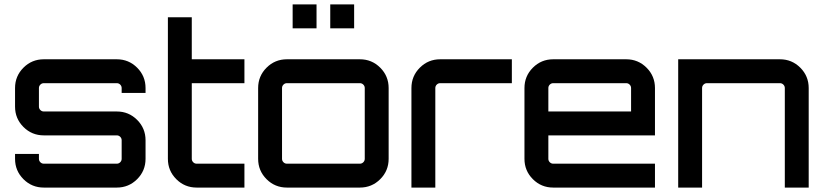

<svg xmlns="http://www.w3.org/2000/svg" viewBox="-20 -848 3728 868"><path d="M638 -450V-428H530V-450Q530 -459 523.5 -465.5Q517 -472 508 -472H178Q169 -472 162.5 -465.5Q156 -459 156 -450V-366Q156 -357 162.5 -350.5Q169 -344 178 -344H508Q562 -344 600 -306Q638 -268 638 -214V-130Q638 -76 600 -38Q562 0 508 0H178Q124 0 86 -38Q48 -76 48 -130V-152H156V-130Q156 -121 162.5 -114.5Q169 -108 178 -108H508Q517 -108 523.5 -114.5Q530 -121 530 -130V-214Q530 -223 523.5 -229.5Q517 -236 508 -236H178Q124 -236 86 -274Q48 -312 48 -366V-450Q48 -504 86 -542Q124 -580 178 -580H508Q562 -580 600 -542Q638 -504 638 -450Z M1085 -472H847V-130Q847 -121 853.5 -114.5Q860 -108 869 -108H1085V0H869Q815 0 777 -38Q739 -76 739 -130V-450V-770H847V-580H1085Z M1277 -580H1607Q1661 -580 1699 -542Q1737 -504 1737 -450V-130Q1737 -76 1699 -38Q1661 0 1607 0H1277Q1223 0 1185 -38Q1147 -76 1147 -130V-450Q1147 -504 1185 -542Q1223 -580 1277 -580ZM1607 -472H1277Q1268 -472 1261.5 -465.5Q1255 -459 1255 -450V-130Q1255 -121 1261.5 -114.5Q1268 -108 1277 -108H1607Q1616 -108 1622.5 -114.5Q1629 -121 1629 -130V-450Q1629 -459 1622.5 -465.5Q1616 -472 1607 -472ZM1581 -828V-720H1473V-828ZM1411 -828V-720H1303V-828Z M1970 -580H2294V-472H1970Q1961 -472 1954.5 -465.5Q1948 -459 1948 -450V0H1840V-130V-450Q1840 -504 1878 -542Q1916 -580 1970 -580Z M2811 -580Q2865 -580 2903 -542Q2941 -504 2941 -450V-236H2459V-130Q2459 -121 2465.5 -114.5Q2472 -108 2481 -108H2941V0H2481Q2427 0 2389 -38Q2351 -76 2351 -130V-450Q2351 -504 2389 -542Q2427 -580 2481 -580ZM2459 -344H2833V-450Q2833 -459 2826.5 -465.5Q2820 -472 2811 -472H2481Q2472 -472 2465.5 -465.5Q2459 -459 2459 -450Z M3506 -580Q3560 -580 3598 -542Q3636 -504 3636 -450V0H3528V-450Q3528 -459 3521.5 -465.5Q3515 -472 3506 -472H3176Q3167 -472 3160.5 -465.5Q3154 -459 3154 -450V0H3046V-580Z"/></svg>

Font: Orbitron
Style: Regular
Weight: 500
Designer: Matt McInerney
Foundry: Matt McInerney
Version: 1.000